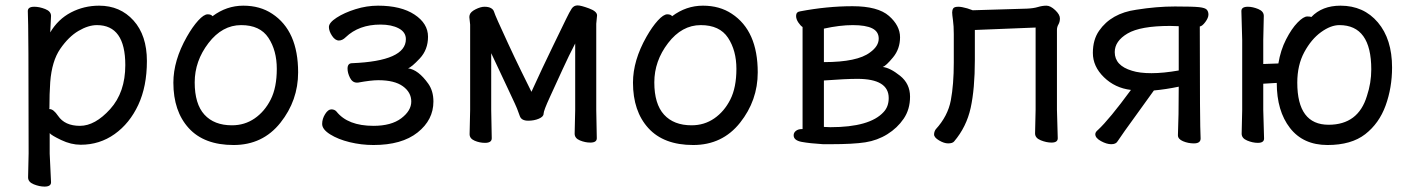

<svg xmlns="http://www.w3.org/2000/svg" viewBox="-20 -513 5225 711"><path d="M276 -47Q332 -47 388 -109Q444 -171 444 -272Q444 -420 339 -420Q307 -420 270.5 -398.5Q234 -377 203 -332Q172 -287 166 -209Q163 -167 163 -111L162 -110Q162 -109 164 -109Q178 -109 195 -84Q220 -47 276 -47ZM145 178Q126 178 105 169.5Q84 161 84 144L86 55Q86 -421 83 -472Q83 -488 107 -488Q126 -488 147.5 -479.5Q169 -471 169 -454L166 -393Q195 -442 243 -467Q291 -492 347 -492Q425 -492 474.5 -437Q524 -382 524 -287Q524 -193 492 -124.5Q460 -56 404.5 -16.5Q349 23 279 23Q243 23 206.5 5.5Q170 -12 164 -20V56L169 162Q169 178 145 178Z M839 -49Q886 -49 923 -74.5Q960 -100 982.5 -144.5Q1005 -189 1005 -258Q1005 -326 974 -373Q943 -420 873 -420Q803 -420 752 -353.5Q701 -287 701 -208Q701 -128 737 -88.5Q773 -49 839 -49ZM845 24Q736 24 679 -38.5Q622 -101 622 -207Q622 -289 672 -377Q693 -414 714 -437Q735 -460 749 -460Q762 -460 767 -453Q819 -492 881 -492Q943 -492 988 -462Q1084 -399 1084 -245Q1084 -141 1018.5 -58.5Q953 24 845 24Z M1363 24Q1318 24 1275 13.5Q1232 3 1202.5 -15.5Q1173 -34 1173 -54Q1173 -73 1184 -90.5Q1195 -108 1207 -108Q1219 -108 1226 -100Q1268 -47 1363 -47Q1429 -47 1466 -75Q1503 -103 1503 -137Q1503 -171 1472 -193.5Q1441 -216 1381 -216Q1354 -216 1305 -207H1302Q1285 -207 1276 -225Q1267 -243 1267 -259Q1267 -279 1284 -279Q1483 -287 1483 -368Q1483 -394 1456.5 -408Q1430 -422 1389 -422Q1309 -422 1260 -375Q1248 -363 1235 -363Q1221 -363 1209.5 -380.5Q1198 -398 1198 -413Q1198 -429 1226.5 -447.5Q1255 -466 1296.5 -479Q1338 -492 1380 -492Q1465 -492 1515 -459Q1565 -426 1565 -377Q1565 -329 1534.5 -296.5Q1504 -264 1491 -260Q1529 -255 1566 -203Q1585 -176 1585 -137Q1585 -69 1526.5 -22.5Q1468 24 1363 24Z M1776 16Q1756 16 1737.5 8Q1719 0 1719 -16L1721 -106V-422L1718 -450L1719 -457Q1722 -469 1741 -478.5Q1760 -488 1774 -488Q1789 -488 1798 -483Q1807 -478 1809.5 -469.5Q1812 -461 1824.5 -433Q1837 -405 1861.5 -352Q1886 -299 1910 -250Q1934 -201 1948 -173Q1989 -263 2026.5 -340Q2064 -417 2076.5 -443Q2089 -469 2097 -481Q2105 -493 2119 -493Q2131 -493 2161 -482Q2191 -471 2191 -456L2188 -425V-106L2190 -1Q2190 15 2166 15Q2147 15 2127.5 7Q2108 -1 2108 -18L2110 -106V-352Q2087 -308 2063.5 -256.5Q2040 -205 2016.5 -154Q1993 -103 1993 -92Q1993 -81 1975.5 -73.5Q1958 -66 1936 -66Q1911 -66 1905 -83L1898 -102Q1895 -113 1859 -188.5Q1823 -264 1799 -316V-106L1801 -1Q1801 16 1776 16Z M2541 -49Q2588 -49 2625 -74.5Q2662 -100 2684.5 -144.5Q2707 -189 2707 -258Q2707 -326 2676 -373Q2645 -420 2575 -420Q2505 -420 2454 -353.5Q2403 -287 2403 -208Q2403 -128 2439 -88.5Q2475 -49 2541 -49ZM2547 24Q2438 24 2381 -38.5Q2324 -101 2324 -207Q2324 -289 2374 -377Q2395 -414 2416 -437Q2437 -460 2451 -460Q2464 -460 2469 -453Q2521 -492 2583 -492Q2645 -492 2690 -462Q2786 -399 2786 -245Q2786 -141 2720.5 -58.5Q2655 24 2547 24Z M3055 -42Q3201 -42 3252 -98Q3271 -118 3271 -150Q3271 -221 3155 -221Q3112 -221 3031 -215V-43ZM3031 -283Q3155 -283 3202 -319Q3234 -342 3234 -370Q3234 -396 3210 -408Q3186 -420 3138 -420Q3090 -420 3031 -407ZM3056 21H3028Q2979 18 2949 12.5Q2919 7 2919 -12Q2919 -22 2927.5 -28.5Q2936 -35 2949 -35H2952V-413Q2945 -417 2936.5 -429.5Q2928 -442 2928 -454Q2928 -469 2943 -471Q3043 -490 3137 -490Q3231 -490 3272 -454Q3313 -418 3313 -375Q3313 -332 3287 -300.5Q3261 -269 3249 -265Q3276 -262 3313 -232.5Q3350 -203 3350 -155Q3350 -108 3326.5 -73.5Q3303 -39 3266 -16Q3229 7 3184.5 14Q3140 21 3056 21Z M3491 18Q3476 18 3457.5 7Q3439 -4 3439 -15Q3439 -25 3445 -34Q3490 -83 3501 -141.5Q3512 -200 3512 -281V-387Q3512 -417 3509 -438Q3506 -459 3506 -467Q3506 -476 3510 -482Q3514 -488 3529 -488Q3541 -488 3562 -482L3582 -475L3782 -481Q3807 -482 3823.5 -487Q3840 -492 3855 -492Q3870 -492 3887.5 -475.5Q3905 -459 3905 -445Q3905 -432 3899.5 -422.5Q3894 -413 3894 -402V-107L3897 -1Q3897 15 3874 15Q3855 15 3834 6.5Q3813 -2 3813 -19L3815 -107V-411L3590 -402V-291Q3590 -184 3574.5 -113.5Q3559 -43 3513 11Q3507 18 3491 18Z M4244 -242Q4288 -242 4345 -252V-416L4313 -417Q4203 -417 4155.5 -389Q4108 -361 4108 -320Q4108 -270 4172 -251Q4200 -242 4244 -242ZM4095 21Q4078 21 4057 9.5Q4036 -2 4036 -16Q4036 -24 4046 -32Q4088 -71 4168 -180Q4109 -187 4068 -227Q4027 -267 4027 -317Q4027 -366 4050 -399Q4095 -464 4188 -477Q4263 -489 4331 -489Q4398 -489 4420.5 -486.5Q4443 -484 4449 -477Q4455 -470 4455 -459Q4455 -447 4443.5 -431.5Q4432 -416 4423 -415Q4423 -51 4426 0Q4426 18 4401 18Q4380 18 4361 10Q4342 2 4342 -12V-13Q4345 -79 4345 -192Q4297 -182 4253 -178Q4227 -141 4183.5 -81.5Q4140 -22 4118 11Q4112 21 4095 21Z M4900 -51Q5010 -51 5042 -158Q5058 -206 5058 -256Q5058 -420 4940 -420Q4908 -420 4872 -394Q4836 -368 4810 -320Q4784 -272 4784 -207Q4784 -51 4900 -51ZM4896 24Q4806 24 4757 -39Q4708 -102 4708 -206L4658 -203V-106L4661 0Q4661 16 4638 16Q4619 16 4598.5 7.5Q4578 -1 4578 -18L4580 -106V-365L4577 -472Q4577 -488 4601 -488Q4619 -488 4639.5 -479.5Q4660 -471 4660 -454L4658 -365V-276L4714 -278Q4722 -327 4742.5 -367Q4763 -407 4785 -429.5Q4807 -452 4821 -452Q4833 -452 4836 -450Q4876 -492 4944 -492Q5030 -492 5082.5 -430Q5135 -368 5135 -263Q5135 -188 5111 -122Q5087 -56 5035.5 -16Q4984 24 4896 24Z"/></svg>

Font: ToneOZ-Pinyin-WenKai-Medium
Style: Medium
Weight: 700
Designer: Fontworks Inc.
Foundry: ToneOZ
Version: Version 0.240331